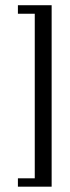

<svg xmlns="http://www.w3.org/2000/svg" viewBox="-20 -596 264 728"><path d="M47.9 80.1H111.8V-543.9H47.9V-576.2H175.8V111.8H47.9Z"/></svg>

Font: Gawaa
Style: Regular
Weight: 400
Designer: T. Christopher White
Version: Version 1.0